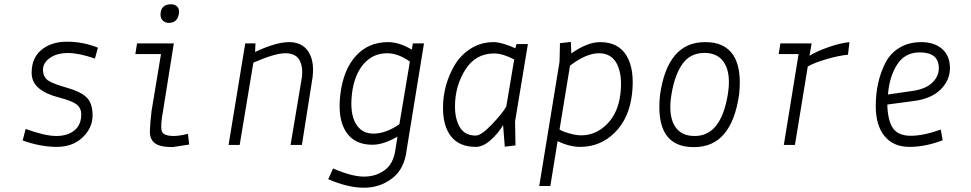

<svg xmlns="http://www.w3.org/2000/svg" viewBox="-20 -678 4540 898"><path d="M86 -21 100 -75Q190 -42 243 -42Q296 -42 328 -68Q360 -94 360 -143Q360 -172 339 -189Q318 -206 256 -222Q194 -238 161 -266Q128 -294 128 -338Q128 -407 174 -445Q220 -483 294 -483Q368 -483 438 -455L424 -404Q350 -430 298 -430Q246 -430 213.5 -407Q181 -384 181 -352Q181 -320 204 -302Q228 -286 292 -268Q356 -250 384.5 -223Q413 -196 413 -138Q413 -80 366.5 -35.5Q320 9 245 9Q170 9 86 -21Z M731 -616Q735 -658 780 -658Q797 -658 808 -648Q819 -638 817 -616Q811 -571 769 -571Q753 -571 741 -582.5Q729 -594 731 -616ZM865 -2 859 -52Q817 -42 793 -42Q742 -42 736 -67Q730 -92 743 -162L793 -475H621L613 -425H733L689 -160Q682 -103 681 -65Q680 -27 704 -8.5Q728 10 787 10Z M1175 -475 1173 -435Q1271 -481 1332 -481Q1393 -481 1422 -437Q1451 -393 1442 -317L1392 0H1339L1392 -317Q1398 -366 1380 -398Q1362 -429 1314 -429Q1266 -429 1165 -385L1101 0H1049L1127 -475Z M1829 24 1839 -39Q1773 -1 1722 -1Q1637 -1 1598 -62Q1558 -124 1572 -238Q1586 -352 1644.5 -416.5Q1703 -481 1795 -481Q1847 -481 1906 -446L1911 -475H1963L1882 23Q1872 112 1814.5 156Q1757 200 1682 200Q1607 200 1515 160L1538 110Q1626 148 1682 148Q1738 148 1779 118Q1820 88 1829 24ZM1848 -97 1897 -390Q1842 -429 1791 -429Q1724 -429 1680 -378Q1636 -326 1626 -238Q1616 -150 1643 -101.5Q1670 -53 1727 -53Q1784 -53 1848 -97Z M2205 -44Q2231 -44 2281 -96.5Q2331 -149 2348 -180L2385 -400Q2331 -428 2291 -428Q2204 -428 2156 -351.5Q2108 -275 2108 -180Q2108 -121 2131 -82.5Q2154 -44 2205 -44ZM2206 9Q2129 9 2090.5 -39Q2052 -87 2052 -173Q2052 -282 2108 -376Q2136 -422 2183 -451.5Q2230 -481 2290 -481Q2309 -481 2340 -471.5Q2371 -462 2390 -452L2396 -472H2449L2389 -110L2391 2L2341 8L2333 -93Q2311 -55 2275 -23Q2239 9 2206 9Z M2502 192 2597 -389 2599 -476 2650 -482 2652 -428Q2727 -481 2787 -481Q2873 -481 2911 -416.5Q2949 -352 2936 -238.5Q2923 -125 2855.5 -58Q2788 9 2694 9Q2644 9 2588 -18L2554 192ZM2646 -371 2597 -72Q2614 -62 2645 -53.5Q2676 -45 2698 -45Q2767 -45 2819 -97.5Q2871 -150 2881.5 -237.5Q2892 -325 2866.5 -377Q2841 -429 2781.5 -429Q2722 -429 2646 -371Z M3227 10Q3041 12 3067 -234Q3102 -481 3277 -481Q3368 -482 3409 -421Q3450 -360 3437 -237Q3402 10 3227 10ZM3230 -42Q3352 -42 3384 -236Q3399 -328 3370.5 -379Q3342 -430 3276 -430.5Q3210 -431 3173 -380.5Q3136 -330 3120.5 -236.5Q3105 -143 3134 -92Q3163 -41 3230 -42Z M3758 -367 3698 0H3646L3715 -425H3622L3630 -475H3776L3766 -417Q3799 -438 3855 -457.5Q3911 -477 3953 -481L3946 -422Q3907 -419 3848 -402Q3789 -385 3758 -367Z M4186 -454Q4229 -481 4289.5 -481Q4350 -481 4386.5 -449Q4423 -417 4423 -360Q4423 -303 4380 -260Q4337 -217 4257 -206L4130 -189Q4132 -114 4156.5 -78.5Q4181 -43 4240 -43Q4299 -43 4380 -72L4389 -22Q4308 9 4233.5 9Q4159 9 4117.5 -41Q4076 -91 4076 -182Q4076 -294 4120 -382Q4143 -428 4186 -454ZM4133 -236 4250 -253Q4310 -262 4340.5 -291.5Q4371 -321 4371 -359Q4371 -433 4282 -433Q4213 -433 4176.5 -377Q4140 -321 4133 -236Z"/></svg>

Font: Lekton
Style: Italic
Weight: 400
Italic angle: -9.3°
Designer: Paolo Mazzetti, Luciano Perondi, Raffaele Flato, Elena Papassissa, Emilio Macchia, Michela Povoleri, Tobias Seemiller, R
Version: Version 3.000